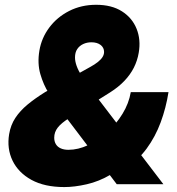

<svg xmlns="http://www.w3.org/2000/svg" viewBox="-20 -758 729 790"><path d="M244.6 11.7Q163.6 11.7 109.6 -17.8Q55.7 -47.4 31.7 -96.9Q7.8 -146.5 17.6 -206.1Q23.9 -243.7 43.2 -272.9Q62.5 -302.2 93.5 -327.9Q124.5 -353.5 165.5 -378.9L348.6 -481Q370.1 -492.7 383.1 -503.2Q396 -513.7 402.1 -523.7Q408.2 -533.7 408.2 -544.4Q408.2 -562 394 -573Q379.9 -584 356 -584Q337.9 -584 322.5 -576.9Q307.1 -569.8 297.9 -556.2Q288.6 -542.5 288.6 -521.5Q288.6 -505.9 295.2 -487.1Q301.8 -468.3 317.4 -443.1Q333 -418 359.9 -382.8L652.3 0H460.4L219.7 -317.4Q202.1 -340.8 180.4 -375Q158.7 -409.2 146 -453.1Q133.3 -497.1 142.1 -549.8Q150.9 -602.1 182.9 -644.8Q214.8 -687.5 264.6 -712.9Q314.5 -738.3 375.5 -738.3Q439.5 -738.3 481.7 -711.4Q523.9 -684.6 542 -639.6Q560.1 -594.7 550.8 -541Q545.4 -508.8 530.8 -479.7Q516.1 -450.7 491.9 -425.3Q467.8 -399.9 433.1 -377.9L263.7 -271.5Q231.9 -251.5 217.5 -232.9Q203.1 -214.4 203.1 -191.4Q203.1 -175.8 210 -164.6Q216.8 -153.3 230 -147.5Q243.2 -141.6 261.7 -141.6Q301.3 -141.6 342.8 -160.9Q384.3 -180.2 421.1 -213.6Q458 -247.1 484.1 -289.8Q510.3 -332.5 518.1 -378.9H673.3Q663.1 -314 641.1 -254.6Q619.1 -195.3 583.3 -146.5Q547.4 -97.7 495.1 -64.5L435.5 -39.6Q387.2 -11.2 336.9 0.2Q286.6 11.7 244.6 11.7Z"/></svg>

Font: Inter 18pt Black
Style: Italic
Weight: 900
Italic angle: -9.3988°
Designer: Rasmus Andersson
Foundry: rsms
Version: Version 4.001;git-66647c0bb